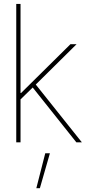

<svg xmlns="http://www.w3.org/2000/svg" viewBox="-20 -748 454 1009"><path d="M65.4 0V-727.5H87.9V-259.3H90.8L350.1 -515.6H382.3L168 -303.7L410.2 0H381.3L151.9 -288.1L87.9 -225.6V0ZM170.9 241.2 217.8 57.6H242.2L189.5 241.2Z"/></svg>

Font: Inter Display Thin
Style: Regular
Weight: 100
Designer: Rasmus Andersson
Foundry: rsms
Version: Version 4.000;git-a52131595